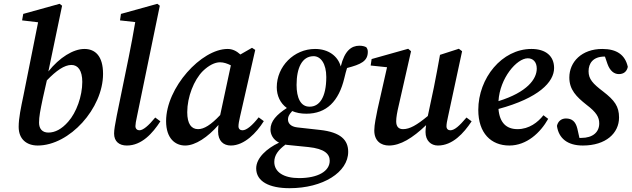

<svg xmlns="http://www.w3.org/2000/svg" viewBox="-20 -750 3316 1008"><path d="M185 -106C185 -138 191 -168 205 -235L226 -328C275 -379 318 -409 355 -409C390 -409 412 -379 412 -320C412 -245 381 -159 338 -111C304 -72 269 -54 234 -54C202 -54 185 -74 185 -106ZM178 14C345 14 521 -181 521 -362C521 -457 479 -493 423 -493C365 -493 292 -448 234 -375L306 -720L293 -730L102 -677L96 -643L180 -633L103 -248C90 -186 78 -130 78 -84C78 -19 120 14 178 14Z M646 14C724 14 781 -50 822 -113L795 -133C759 -89 731 -66 712 -66C701 -66 691 -73 691 -88C691 -98 694 -116 699 -138L819 -720L806 -730L615 -677L610 -643L690 -634C680 -572 668 -512 656 -451L593 -143C584 -96 579 -69 579 -49C579 -7 606 14 646 14Z M963 -161C963 -241 998 -330 1045 -377C1076 -407 1108 -423 1135 -423C1155 -423 1174 -416 1192 -407L1136 -146C1087 -94 1051 -72 1020 -72C985 -72 963 -99 963 -161ZM1192 14C1263 14 1327 -53 1365 -114L1338 -134C1305 -92 1275 -66 1253 -66C1241 -66 1232 -73 1232 -87C1232 -98 1235 -116 1240 -137L1320 -488L1303 -499L1242 -464C1222 -482 1201 -493 1175 -493C1037 -493 852 -290 852 -114C852 -22 901 14 952 14C1006 14 1071 -30 1127 -94C1126 -83 1125 -72 1125 -60C1125 -10 1153 14 1192 14Z M1606 -190C1558 -189 1537 -237 1537 -304C1537 -394 1566 -454 1625 -455C1664 -456 1693 -415 1693 -346C1693 -237 1656 -190 1606 -190ZM1433 -292C1433 -248 1451 -208 1486 -183C1432 -148 1400 -114 1400 -70C1400 -45 1413 -17 1445 -1C1381 29 1325 79 1325 134C1325 203 1394 238 1500 238C1676 238 1808 154 1808 47C1808 -14 1770 -56 1659 -68L1542 -81C1503 -85 1492 -106 1492 -122C1492 -134 1494 -145 1514 -167C1535 -158 1559 -153 1588 -153C1694 -153 1759 -218 1788 -341C1793 -361 1797 -378 1802 -393C1875 -412 1911 -429 1911 -478C1911 -489 1908 -495 1903 -502C1894 -507 1882 -510 1867 -510C1825 -510 1789 -484 1769 -401C1754 -455 1705 -493 1634 -493C1523 -493 1433 -401 1433 -292ZM1420 100C1420 65 1441 37 1479 9C1482 10 1486 11 1490 11L1599 22C1685 31 1711 59 1711 94C1711 149 1649 185 1550 185C1469 185 1420 153 1420 100Z M2279 14C2356 14 2414 -50 2456 -113L2429 -133C2391 -88 2366 -66 2344 -66C2333 -66 2324 -73 2324 -87C2324 -98 2327 -116 2332 -137L2406 -481L2389 -494L2290 -462C2280 -405 2269 -348 2258 -292L2226 -141C2168 -93 2131 -72 2096 -72C2074 -72 2060 -84 2060 -113C2060 -134 2065 -161 2073 -195L2138 -481L2123 -494L1931 -440L1926 -406L2012 -397L1962 -176C1955 -139 1945 -97 1945 -65C1945 -10 1980 14 2022 14C2082 14 2146 -25 2217 -93C2215 -79 2214 -68 2214 -57C2214 -11 2243 14 2279 14Z M2751 -444C2778 -444 2798 -425 2798 -390C2798 -335 2748 -266 2597 -219C2604 -340 2693 -444 2751 -444ZM2654 14C2745 14 2817 -53 2858 -126L2833 -145C2804 -108 2758 -72 2697 -72C2640 -72 2603 -104 2597 -178C2808 -235 2889 -319 2889 -393C2889 -455 2846 -493 2770 -493C2615 -493 2491 -340 2491 -173C2491 -51 2558 14 2654 14Z M3230 -133C3230 -191 3207 -223 3146 -270C3092 -311 3070 -335 3070 -376C3070 -417 3093 -453 3154 -453H3156L3169 -415C3182 -378 3204 -361 3229 -361C3255 -361 3271 -375 3276 -399C3262 -462 3218 -493 3142 -493C3034 -493 2969 -425 2969 -343C2969 -279 3006 -242 3059 -200C3112 -160 3126 -134 3126 -102C3126 -56 3092 -26 3032 -26C3028 -26 3025 -26 3022 -26L3011 -75C3002 -112 2983 -128 2951 -128C2927 -128 2909 -113 2904 -89C2913 -24 2959 14 3040 14C3161 14 3230 -51 3230 -133Z"/></svg>

Font: Source Serif Pro Semibold
Style: Italic
Weight: 600
Italic angle: -12°
Designer: Frank Grießhammer
Foundry: Adobe Systems Incorporated
Version: Version 3.001;hotconv 1.0.111;makeotfexe 2.5.65597